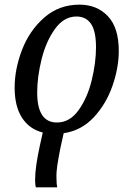

<svg xmlns="http://www.w3.org/2000/svg" viewBox="-20 -566 562 826"><path d="M131 208Q131 153 152 58L164 4Q107 -10 75 -59Q43 -108 43 -189Q43 -269 75 -352Q107 -435 170.5 -490.5Q234 -546 322 -546Q397 -546 444 -496.5Q491 -447 491 -347Q491 -275 464 -197Q437 -119 383.5 -61.5Q330 -4 254 7L240 70Q231 116 226.5 145.5Q222 175 223 201Q223 225 226 240H134Q131 227 131 208ZM393 -363Q393 -432 371.5 -463.5Q350 -495 309 -495Q255 -495 216.5 -441.5Q178 -388 159 -311.5Q140 -235 140 -168Q140 -39 225 -39Q280 -39 318 -92Q356 -145 374.5 -220.5Q393 -296 393 -363Z"/></svg>

Font: Noto Serif Narrow
Style: Italic
Weight: 400
Width: 4
Italic angle: -12°
Designer: Monotype Design Team
Foundry: Monotype Imaging Inc.
Version: Version 1.001